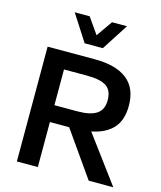

<svg xmlns="http://www.w3.org/2000/svg" viewBox="-129 -987 902 1079"><g transform="rotate(15 322.0 -447.0)"><path d="M73 0V-668H349Q471 -668 535.5 -617.5Q600 -567 600 -465Q600 -380 557 -333.5Q514 -287 433 -271L634 0H491L307 -262H195V0ZM195 -360H328Q404 -360 440.5 -384.5Q477 -409 477 -464Q477 -521 442 -544.5Q407 -568 328 -568H195ZM269 -740 170 -894H257L322 -801L387 -894H474L375 -740Z"/></g></svg>

Font: Gantari SemiBold
Style: Regular
Weight: 600
Designer: Anugrah Pasau
Foundry: Lafontype
Version: Version 1.000; ttfautohint (v1.8.3)